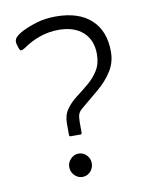

<svg xmlns="http://www.w3.org/2000/svg" viewBox="-71 -619 530 688"><g transform="rotate(-10 194.0 -275.5)"><path d="M152 -141V-183Q152 -213 167 -234Q182 -255 204.5 -272Q227 -289 249 -307.5Q271 -326 286 -350Q301 -374 301 -409Q301 -460 269 -489Q237 -518 180 -518Q112 -518 49 -474Q41 -469 36 -469Q32 -469 29 -477L24 -493Q20 -508 28.5 -517.5Q37 -527 56 -537Q80 -549 110.5 -558Q141 -567 179 -567Q262 -567 307 -525.5Q352 -484 352 -409Q352 -370 332.5 -339Q313 -308 282 -281.5Q251 -255 218 -228Q205 -218 201.5 -207.5Q198 -197 198 -179V-141Q198 -135 193 -135H157Q152 -135 152 -141ZM174 -69Q191 -69 203 -56.5Q215 -44 215 -27Q215 -9 203 3.5Q191 16 174 16Q158 16 145.5 3.5Q133 -9 133 -27Q133 -44 145.5 -56.5Q158 -69 174 -69Z"/></g></svg>

Font: Zain Light
Style: Regular
Weight: 300
Designer: Zain,Boutros
Foundry: Mobile Telecommunications Company (Zain), 2024
Version: Version 1.51; ttfautohint (v1.8.4)